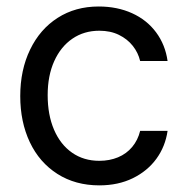

<svg xmlns="http://www.w3.org/2000/svg" viewBox="-20 -557 569 588"><path d="M42 -262.7Q42 -342.8 72.3 -405.3Q102.5 -467.8 156.7 -502.4Q210.9 -537.1 282.2 -537.1Q338.9 -537.1 384.3 -516.6Q429.7 -496.1 458 -458Q486.3 -419.9 493.2 -370.1H409.2Q403.3 -395.5 386.7 -416.5Q370.1 -437.5 344.2 -450.2Q318.4 -462.9 284.2 -462.9Q237.3 -462.9 201.7 -438.5Q166 -414.1 146 -369.6Q126 -325.2 126 -265.6Q126 -205.1 145.5 -159.7Q165 -114.3 200.7 -89.4Q236.3 -64.5 284.2 -64.5Q315.4 -64.5 341.3 -75.2Q367.2 -85.9 384.8 -106.9Q402.3 -127.9 409.2 -156.2H493.2Q486.3 -108.4 459 -70.8Q431.6 -33.2 386.7 -11.2Q341.8 10.7 284.2 10.7Q210.9 10.7 155.8 -24.4Q100.6 -59.6 71.3 -121.6Q42 -183.6 42 -262.7Z"/></svg>

Font: Pretendard GOV Variable
Style: Regular
Weight: 400
Designer: Base glyphs from Inter by Rasmus Andersson; Hangul glyphs from Noto Sans CJK(Source Han Sans) by Jang Soo-young and Kang
Foundry: Kil Hyung-jin
Version: Version 1.307;Glyphs 3.2 (3192)